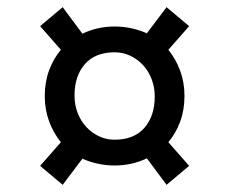

<svg xmlns="http://www.w3.org/2000/svg" viewBox="-20 -606 640 536"><path d="M300 -532Q347 -532 390 -513L445 -586L508 -533L450 -467Q471 -441 483 -408.5Q495 -376 495 -338Q495 -299 483 -266.5Q471 -234 450 -209L508 -143L445 -90L390 -164Q348 -144 300 -144Q253 -144 210 -163L155 -90L92 -143L150 -209Q129 -235 117 -267.5Q105 -300 105 -338Q105 -377 117 -409.5Q129 -442 150 -467L92 -533L155 -586L210 -512Q252 -532 300 -532ZM300 -216Q354 -216 383 -249Q412 -282 412 -337Q412 -362 403.5 -384.5Q395 -407 380 -423.5Q365 -440 344.5 -450Q324 -460 300 -460Q246 -460 217 -427Q188 -394 188 -339Q188 -314 196.5 -291.5Q205 -269 220 -252.5Q235 -236 255.5 -226Q276 -216 300 -216Z"/></svg>

Font: ABeeZee
Style: Regular
Weight: 400
Designer: Anja Meiners
Foundry: Anja Meiners
Version: Version 1.001